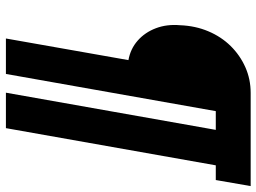

<svg xmlns="http://www.w3.org/2000/svg" viewBox="-132 -596 889 666"><g transform="rotate(90 313.0 -263.5)"><path d="M114 161 189 -264Q150 -271 121.5 -296Q93 -321 78.5 -359Q64 -397 68 -443Q70 -496 89 -541Q108 -586 140 -618.5Q172 -651 213.5 -669.5Q255 -688 303 -688H626L605 -567H554L425 161H302L431 -567H366L237 161Z"/></g></svg>

Font: Archivo Condensed Black
Style: Italic
Weight: 900
Width: 3
Italic angle: -10°
Designer: Hector Gatti
Foundry: Omnibus-Type
Version: Version 2.001